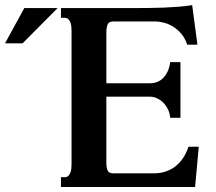

<svg xmlns="http://www.w3.org/2000/svg" viewBox="-130 -748 865 768"><path d="M469.7 -415Q484.4 -415 497.8 -419.9Q511.2 -424.8 522 -435.3Q532.7 -445.8 540.3 -461.7Q547.9 -477.5 550.8 -499.5H591.8V-276.9H550.8Q549.3 -295.4 541.7 -310.8Q534.2 -326.2 522.9 -337.4Q511.7 -348.6 498 -355Q484.4 -361.3 469.7 -361.3H295.4V-96.2Q295.4 -78.6 300.3 -66.7Q305.2 -54.7 322.8 -54.7H486.8Q512.2 -54.7 533.9 -62.3Q555.7 -69.8 573 -83.7Q590.3 -97.7 603.3 -117.4Q616.2 -137.2 624 -161.1H665L650.4 0H113.8V-39.1H128.4Q137.2 -39.1 142.6 -43.9Q147.9 -48.8 151.1 -56.4Q154.3 -64 155.3 -73.2Q156.2 -82.5 156.2 -91.3V-624.5Q156.2 -633.3 155.3 -642.6Q154.3 -651.9 151.1 -659.4Q147.9 -667 142.6 -671.9Q137.2 -676.8 128.4 -676.8H113.8V-715.8H416Q436.5 -715.8 465.1 -716.1Q493.7 -716.3 524.7 -717.5Q555.7 -718.8 585.7 -721.2Q615.7 -723.6 638.7 -727.5L659.7 -569.3H618.7Q610.8 -594.2 596.2 -611.8Q581.5 -629.4 563.7 -640.6Q545.9 -651.9 526.6 -657Q507.3 -662.1 490.2 -662.1H322.8Q305.2 -662.1 300.3 -649.7Q295.4 -637.2 295.4 -619.6V-415ZM-32.7 -715.8H100.6L-39.6 -574.7H-109.9Z"/></svg>

Font: Arian AMU Serif
Style: Bold
Weight: 700
Designer: Ruben Hakobyan (Tarumian)
Foundry: Ruben Hakobyan (Tarumian)
Version: Version 1.002